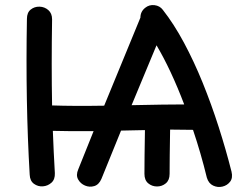

<svg xmlns="http://www.w3.org/2000/svg" viewBox="-20 -741 946 763"><path d="M383 -30 461 -222Q474 -222 507 -223Q539 -224 556 -224Q554 -109 554 -50Q554 -25 569 -12.5Q584 0 604 0Q624 0 639 -12.5Q654 -25 654 -50Q654 -108 656 -226Q705 -226 747 -225Q779 -130 802 -35Q809 -12 827 -3.5Q845 5 864 0.5Q883 -4 894.5 -19Q906 -34 900 -59Q878 -146 849 -236.5Q820 -327 785.5 -412Q751 -497 711 -571.5Q671 -646 627 -702Q615 -718 594 -720.5Q573 -723 557 -710Q538 -695 538 -671L394 -321Q273 -319 187 -322Q184 -483 187 -664Q187 -688 172 -701Q157 -714 137 -714.5Q117 -715 102 -703Q87 -691 87 -666Q81 -336 98 -47Q99 -22 115 -10.5Q131 1 150.5 -0.5Q170 -2 184.5 -15Q199 -28 198 -53Q193 -139 190 -221Q261 -219 352 -220L291 -68Q281 -45 290.5 -28Q300 -11 318 -3.5Q336 4 354.5 -1.5Q373 -7 383 -30ZM503 -323 602 -561Q659 -465 712 -326Q640 -326 503 -323Z"/></svg>

Font: Balsamiq Sans
Style: Regular
Weight: 400
Designer: Michael Angeles
Foundry: Balsamiq SRL
Version: Version 1.020; ttfautohint (v1.8.4.7-5d5b);gftools[0.9.26]